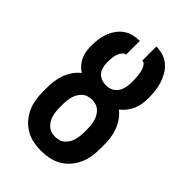

<svg xmlns="http://www.w3.org/2000/svg" viewBox="-221 -822 918 918"><g transform="rotate(45 237.5 -363.5)"><path d="M238 8Q210 8 183.5 2.5Q157 -3 133.5 -16.5Q110 -30 92 -51Q74 -72 63 -96.5Q52 -121 48 -148Q44 -175 44 -202V-222Q44 -246 47 -270Q50 -294 58 -316Q66 -338 79.5 -358Q93 -378 112 -393Q97 -403 85 -416.5Q73 -430 65.5 -446Q58 -462 55 -479.5Q52 -497 52 -514Q52 -536 54.5 -558.5Q57 -581 64.5 -602Q72 -623 85 -642Q98 -661 116 -674Q134 -687 156 -692.5Q178 -698 200 -698V-604Q192 -604 185 -597.5Q178 -591 174 -583Q170 -575 167.5 -566.5Q165 -558 164 -549.5Q163 -541 162.5 -532Q162 -523 162 -514Q162 -499 166 -483.5Q170 -468 180 -456Q190 -444 205 -438.5Q220 -433 236 -433H237Q255 -433 271 -441Q287 -449 296.5 -464Q306 -479 309.5 -497Q313 -515 313 -532Q313 -543 312.5 -553Q312 -563 311 -573.5Q310 -584 308 -594Q306 -604 302.5 -613.5Q299 -623 292 -631.5Q285 -640 275 -640V-735Q298 -735 321 -728Q344 -721 362 -705.5Q380 -690 392 -669.5Q404 -649 411 -626Q418 -603 420.5 -579.5Q423 -556 423 -533Q423 -513 420 -493.5Q417 -474 409 -456Q401 -438 389 -422.5Q377 -407 361 -395Q380 -381 394 -360.5Q408 -340 416.5 -317.5Q425 -295 428 -271Q431 -247 431 -222V-202Q431 -175 427 -148Q423 -121 412 -96.5Q401 -72 383 -51Q365 -30 341.5 -16.5Q318 -3 291.5 2.5Q265 8 238 8ZM238 -87Q251 -87 264 -91Q277 -95 287 -104Q297 -113 304 -124.5Q311 -136 314.5 -149Q318 -162 319.5 -175.5Q321 -189 321 -202V-222Q321 -236 319.5 -249.5Q318 -263 314.5 -275.5Q311 -288 304 -300Q297 -312 287 -321Q277 -330 264 -334Q251 -338 237 -338Q224 -338 211 -334Q198 -330 188 -321Q178 -312 171 -300Q164 -288 160.5 -275.5Q157 -263 155.5 -249.5Q154 -236 154 -222V-202Q154 -189 155.5 -175.5Q157 -162 160.5 -149Q164 -136 171 -124.5Q178 -113 188 -104Q198 -95 211 -91Q224 -87 238 -87Z"/></g></svg>

Font: Iosevka QP
Style: Bold
Weight: 700
Designer: Belleve Invis
Foundry: Belleve Invis
Version: Version 20.0.0; ttfautohint (v1.8.4)